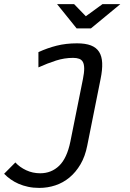

<svg xmlns="http://www.w3.org/2000/svg" viewBox="-65 -710 635 935"><path d="M122.1 -456.1Q165.5 -476.1 210.7 -487.5Q255.9 -499 310.1 -499Q351.1 -499 377.7 -488.8Q404.3 -478.5 417.7 -457.3Q431.2 -436 432.6 -403.3Q434.1 -370.6 424.8 -325.2L359.9 -1Q349.6 51.8 326.9 90.3Q304.2 128.9 273.2 154.5Q242.2 180.2 204.6 192.6Q167 205.1 126 205.1Q97.2 205.1 72 199.7Q46.9 194.3 25.6 185.1Q4.4 175.8 -13.2 163.3Q-30.8 150.9 -44.9 136.2L9.8 81.1Q31.2 104.5 62.7 119.1Q94.2 133.8 130.9 133.8Q185.1 133.8 223.1 97.2Q261.2 60.5 277.8 -21L338.9 -325.2Q345.2 -356.4 345 -376.7Q344.7 -397 338.6 -408.2Q332.5 -419.4 320.3 -423.8Q308.1 -428.2 291 -428.2Q248.5 -428.2 207.5 -415Q166.5 -401.9 122.1 -381.8ZM308.1 -571.8 212.9 -689.9H295.9L353 -630.9L434.1 -689.9H521L377.9 -571.8ZM3.9 -490.2Z"/></svg>

Font: Code New Roman
Style: Italic
Weight: 400
Italic angle: -11°
Monospace: yes
Designer: Sam Radian
Foundry: Code New Roman
Version: Version 1.508 October 19, 2014